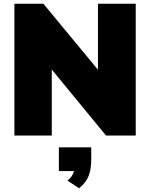

<svg xmlns="http://www.w3.org/2000/svg" viewBox="-20 -725 803 1027"><path d="M706 -705V0H547L257 -353V0H57V-705H212L504 -352V-705ZM468 63V130Q468 180 454 216Q440 252 403 282L341 241Q368 220 376 190H295V63Z"/></svg>

Font: Nunito Sans Heavy
Style: Regular
Weight: 400
Designer: Vernon Adams
Foundry: Vernon Adams
Version: Version 2.500